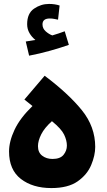

<svg xmlns="http://www.w3.org/2000/svg" viewBox="-20 -952 545 976"><path d="M464 -205Q464 -308 396 -392Q328 -476 207 -567L104 -446L145 -413Q82 -352 54 -292.5Q26 -233 26 -182Q26 -89 86 -42.5Q146 4 241 4Q326 4 374.5 -30Q423 -64 443.5 -113Q464 -162 464 -205ZM173 -209Q173 -236 189.5 -269Q206 -302 244 -336Q292 -297 306 -267.5Q320 -238 320 -212Q320 -186 303 -165Q286 -144 247 -144Q216 -144 194.5 -160.5Q173 -177 173 -209ZM330 -724 309 -793Q280 -782 246 -772Q229 -778 212.5 -792.5Q196 -807 196 -828Q196 -858 233 -858Q245 -858 255 -856Q265 -854 275 -852L283 -924Q259 -932 229 -932Q188 -932 153 -908Q118 -884 118 -829Q118 -804 130 -783.5Q142 -763 160 -749Q141 -746 111 -741L128 -669Q181 -679 236 -694.5Q291 -710 330 -724Z"/></svg>

Font: Noto Sans Arabic Extra
Style: Regular
Weight: 800
Designer: Nadine Chahine - Monotype Design Team
Foundry: Monotype Imaging Inc.
Version: Version 1.902